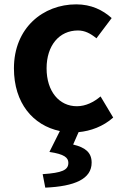

<svg xmlns="http://www.w3.org/2000/svg" viewBox="-20 -594 567 882"><path d="M188 268C324 262 401 228 401 153C401 106 371 83 316 70L341 13C396 8 454 -13 500 -54L442 -151C411 -125 374 -106 333 -106C252 -106 194 -174 194 -280C194 -385 252 -454 338 -454C369 -454 395 -441 423 -418L493 -511C452 -548 399 -574 330 -574C178 -574 44 -466 44 -280C44 -120 132 -18 255 8L207 104C275 114 294 130 294 154C294 187 266 200 176 206Z"/></svg>

Font: Noto Sans Mono CJK TC
Style: Bold
Weight: 700
Designer: Ryoko NISHIZUKA 西塚涼子 (kana, bopomofo & ideographs); Paul D. Hunt (Latin, Greek & Cyrillic); Sandoll Communications 산돌커뮤니
Foundry: Adobe
Version: Version 2.004;hotconv 1.0.118;makeotfexe 2.5.65603